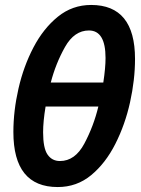

<svg xmlns="http://www.w3.org/2000/svg" viewBox="-20 -745 570 775"><path d="M525 -507Q525 -725 348 -725Q272 -725 213.5 -677.5Q155 -630 115 -553.5Q75 -477 54.5 -387Q34 -297 34 -212Q34 10 213 10Q290 10 348 -38Q406 -86 445.5 -164Q485 -242 505 -332.5Q525 -423 525 -507ZM339 -622Q406 -622 406 -511Q406 -471 397 -412H185Q205 -489 242.5 -555.5Q280 -622 339 -622ZM154 -211Q154 -255 164 -315H377Q358 -236 320.5 -165.5Q283 -95 222 -95Q190 -95 172 -121Q154 -147 154 -211Z"/></svg>

Font: Noto Sans Display Condensed
Style: Bold Italic
Weight: 700
Width: 3
Designer: Monotype Design team
Foundry: Monotype Imaging Inc.
Version: 1.000